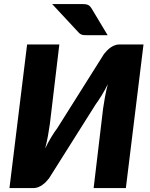

<svg xmlns="http://www.w3.org/2000/svg" viewBox="-20 -954 762 974"><path d="M708 -728.5 618.5 0H455L503 -403.5Q507 -431 512.5 -461.8Q518 -492.5 527 -527Q512 -496.5 495.8 -470.2Q479.5 -444 465 -424L228.5 -49Q222 -40.5 213.5 -31.8Q205 -23 195 -16Q185 -9 173.8 -4.5Q162.5 0 151 0H28L117.5 -728.5H281L233 -325.5Q229 -297.5 223.5 -266.2Q218 -235 209 -200.5Q223.5 -231.5 240 -258.2Q256.5 -285 271 -304.5L507.5 -680Q514 -688.5 522.5 -697.2Q531 -706 541 -713Q551 -720 562.2 -724.2Q573.5 -728.5 585 -728.5ZM392.5 -933.5Q403 -933.5 410.8 -932.8Q418.5 -932 424.5 -929.8Q430.5 -927.5 435.2 -923Q440 -918.5 445 -910.5L526 -775.5H422Q413.5 -775.5 407.5 -775.8Q401.5 -776 396.5 -777.5Q391.5 -779 387.2 -781.8Q383 -784.5 378 -790L244.5 -933.5Z"/></svg>

Font: Lato ExtraBold
Style: Italic
Weight: 800
Italic angle: -7°
Designer: Lukasz Dziedzic with Adam Twardoch and Botio Nikoltchev
Foundry: tyPoland Lukasz Dziedzic
Version: Version 2.015; 2015-08-06; http://www.latofonts.com/